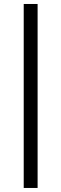

<svg xmlns="http://www.w3.org/2000/svg" viewBox="-20 -725 307 960"><path d="M98.6 214.8V-705.1H168V214.8Z"/></svg>

Font: Crimson Pro ExtraLight Medium
Style: Regular
Weight: 500
Version: Version 1.002